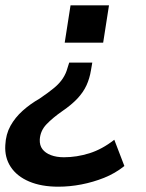

<svg xmlns="http://www.w3.org/2000/svg" viewBox="-50 -514 552 724"><path d="M170 190Q106 190 60 170.5Q14 151 -9.5 115.5Q-33 80 -30 33Q-28 -8 -10.5 -39.5Q7 -71 35.5 -96.5Q64 -122 99 -142Q133 -165 154 -182.5Q175 -200 187 -218.5Q199 -237 204 -256L211 -278H298L293 -249Q288 -218 276 -192Q264 -166 242 -142.5Q220 -119 185 -95Q149 -70 125.5 -45.5Q102 -21 100 12Q99 34 110 48.5Q121 63 142 71Q163 79 191 79Q239 79 287 64Q335 49 381 13L419 112Q384 140 342.5 156.5Q301 173 257 181.5Q213 190 170 190ZM194 -353 216 -494H361L339 -353Z"/></svg>

Font: Nunito Sans 10pt
Style: Bold Italic
Weight: 700
Italic angle: -9°
Designer: Vernon Adams
Foundry: Vernon Adams
Version: Version 3.101;gftools[0.9.27]